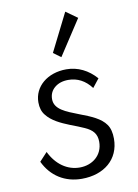

<svg xmlns="http://www.w3.org/2000/svg" viewBox="-91 -868 678 944"><g transform="rotate(-10 248.0 -396.0)"><path d="M359.5 -766.5 302 -807.5 207 -618 244.5 -590.5ZM240.5 16C351.5 16 429.5 -48 429.5 -151C429.5 -181 423.5 -205 411 -222.5C386.5 -257.5 341 -277 281 -299.5C219.5 -323.5 163.5 -343.5 163.5 -395C163.5 -418.5 172.5 -438 190 -452.5C207.5 -467 230 -474.5 258 -474.5C303.5 -474.5 342 -454.5 372.5 -414L406 -456.5C366 -502 315 -527.5 257.5 -527.5C163 -527.5 94.5 -469.5 94.5 -391C94.5 -365 101 -343.5 114.5 -327C140.5 -293 184 -273 227.5 -255.5C255.5 -245 279 -235.5 298 -227C335.5 -210 355.5 -189 355.5 -148.5C355.5 -81.5 303 -40.5 240 -40.5C177.5 -40.5 124 -78.5 92 -144L53 -102C89 -26.5 156 16 240.5 16Z"/></g></svg>

Font: Spartan
Style: Regular
Weight: 400
Designer: Matt Bailey, Mirko Velimirovic
Foundry: Matt Bailey
Version: Version 1.003